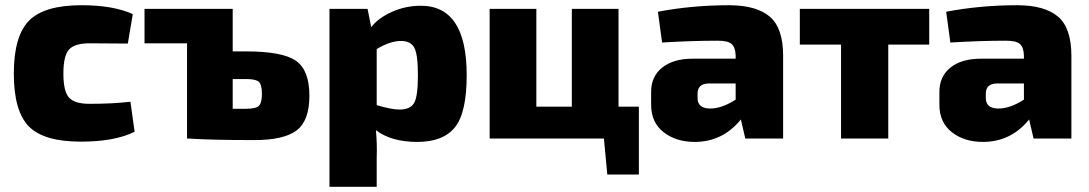

<svg xmlns="http://www.w3.org/2000/svg" viewBox="-20 -531 4176 736"><path d="M480 -141 496 -26Q420 12 290 12Q148 12 90.5 -46.5Q33 -105 33 -249Q33 -393 91.5 -452Q150 -511 292 -511Q414 -511 489 -477L470 -364L323 -365Q266 -365 244.5 -341Q223 -317 223 -249Q223 -181 244.5 -157Q266 -133 323 -133Q411 -133 480 -141Z M872 -334H923Q1063 -334 1114.5 -298Q1166 -262 1166 -164Q1166 -68 1117 -31Q1068 6 955 6Q791 6 701 0H697V-365H534V-497H872ZM872 -114H923Q960 -114 972 -125Q984 -136 984 -171Q984 -206 972.5 -217Q961 -228 923 -228H872Z M1389 -497 1403 -427Q1430 -462 1482.5 -485.5Q1535 -509 1593 -509Q1769 -509 1769 -243Q1769 -98 1723.5 -42.5Q1678 13 1580 13Q1480 13 1421 -32Q1426 21 1424 76V185H1243V-497ZM1424 -343V-128Q1481 -111 1511 -111Q1552 -111 1567 -135.5Q1582 -160 1582 -242Q1582 -323 1568 -348.5Q1554 -374 1517 -374Q1476 -374 1424 -343Z M2429 -122V138H2308L2295 0H1857V-497H2036V-122H2172V-497H2351V-122Z M2518 -368 2502 -486Q2634 -511 2774 -511Q2879 -511 2930.5 -467.5Q2982 -424 2982 -317V0H2837L2820 -73Q2750 13 2643 13Q2571 13 2523.5 -24.5Q2476 -62 2476 -129V-179Q2476 -238 2518.5 -272Q2561 -306 2635 -306H2800V-318Q2799 -350 2784.5 -362.5Q2770 -375 2731 -375Q2634 -375 2518 -368ZM2654 -172V-155Q2654 -115 2703 -115Q2747 -115 2800 -149V-211H2696Q2654 -210 2654 -172Z M3542 -360H3385V0H3204V-360H3046V-497H3542Z M3623 -368 3607 -486Q3739 -511 3879 -511Q3984 -511 4035.5 -467.5Q4087 -424 4087 -317V0H3942L3925 -73Q3855 13 3748 13Q3676 13 3628.5 -24.5Q3581 -62 3581 -129V-179Q3581 -238 3623.5 -272Q3666 -306 3740 -306H3905V-318Q3904 -350 3889.5 -362.5Q3875 -375 3836 -375Q3739 -375 3623 -368ZM3759 -172V-155Q3759 -115 3808 -115Q3852 -115 3905 -149V-211H3801Q3759 -210 3759 -172Z"/></svg>

Font: Ezarion Extra Bold
Style: Regular
Weight: 800
Designer: Natanael Gama
Version: Version 1.001;PS 001.001;hotconv 1.0.70;makeotf.lib2.5.58329